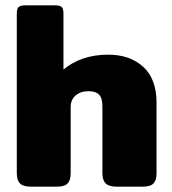

<svg xmlns="http://www.w3.org/2000/svg" viewBox="-20 -700 645 720"><path d="M43 -50V-649Q43 -667 49.5 -673.5Q56 -680 77 -680H184Q205 -680 211.5 -673.5Q218 -667 218 -649V-439Q248 -465 290.5 -480Q333 -495 386 -495Q467 -495 517 -449.5Q567 -404 567 -315V-50Q567 -24 555.5 -12Q544 0 515 0H418Q389 0 376.5 -12Q364 -24 364 -50V-302Q364 -332 351.5 -345Q339 -358 312 -358Q282 -358 263.5 -342Q245 -326 245 -298V-50Q245 -24 233.5 -12Q222 0 193 0H96Q67 0 55 -12Q43 -24 43 -50Z"/></svg>

Font: Mitr SemiBold
Style: Regular
Weight: 600
Designer: Thanarat Vachiruckul
Foundry: Cadson Demak
Version: Version 1.003